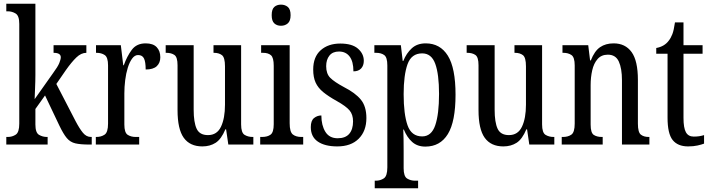

<svg xmlns="http://www.w3.org/2000/svg" viewBox="-20 -780 3837 1036"><path d="M14 0V-41H22Q46 -41 65 -53.5Q84 -66 84 -113V-651Q84 -695 64.5 -707Q45 -719 22 -719H14V-760H171V-375Q171 -362 170.5 -341Q170 -320 169 -298.5Q168 -277 167.5 -262Q167 -247 167 -245L266 -385Q292 -420 300 -440Q308 -460 308 -471Q308 -495 269 -495V-536H446V-495Q418 -495 392 -470Q366 -445 335 -401L284 -327L388 -126Q409 -86 427.5 -63.5Q446 -41 471 -41H475V0H463Q414 0 386.5 -6.5Q359 -13 340.5 -35Q322 -57 300 -103L223 -265L171 -192V-108Q171 -64 190.5 -52.5Q210 -41 233 -41H237V0Z M497 0V-41H500Q526 -41 544.5 -53.5Q563 -66 563 -113V-427Q563 -471 545 -483Q527 -495 501 -495H498V-536H632L645 -428H648Q665 -476 691 -511Q717 -546 766 -546Q806 -546 825.5 -525.5Q845 -505 845 -471Q845 -441 826 -423Q807 -405 766 -405Q766 -446 757 -464.5Q748 -483 725 -483Q707 -483 693 -464Q679 -445 669.5 -414.5Q660 -384 655.5 -347.5Q651 -311 651 -276V-108Q651 -64 669 -52.5Q687 -41 712 -41H731V0Z M1072 10Q1005 10 971.5 -36.5Q938 -83 938 -186V-428Q938 -472 921 -483.5Q904 -495 878 -495H874V-536H1025V-188Q1025 -120 1041 -85.5Q1057 -51 1102 -51Q1151 -51 1172.5 -96.5Q1194 -142 1194 -215V-422Q1194 -470 1177.5 -482.5Q1161 -495 1135 -495H1132V-536H1281V-109Q1281 -64 1299.5 -52.5Q1318 -41 1343 -41H1347V0H1212L1200 -82H1196Q1174 -29 1143.5 -9.5Q1113 10 1072 10Z M1496 -641Q1474 -641 1460 -654Q1446 -667 1446 -698Q1446 -730 1460 -742.5Q1474 -755 1496 -755Q1518 -755 1533 -742.5Q1548 -730 1548 -698Q1548 -667 1533 -654Q1518 -641 1496 -641ZM1384 0V-41H1394Q1423 -41 1440 -53.5Q1457 -66 1457 -110V-425Q1457 -469 1442 -482Q1427 -495 1399 -495H1389V-536H1543V-115Q1543 -68 1560 -54.5Q1577 -41 1606 -41H1616V0Z M1800 10Q1733 10 1695 -16Q1657 -42 1657 -94Q1657 -129 1674.5 -143Q1692 -157 1714 -157Q1714 -104 1735.5 -69Q1757 -34 1802 -34Q1844 -34 1864.5 -58Q1885 -82 1885 -125Q1885 -162 1866 -184.5Q1847 -207 1797 -235Q1752 -260 1724 -283Q1696 -306 1683 -334.5Q1670 -363 1670 -405Q1670 -473 1710.5 -509Q1751 -545 1816 -545Q1880 -545 1911.5 -517.5Q1943 -490 1943 -452Q1943 -426 1928.5 -410.5Q1914 -395 1887 -395Q1887 -448 1866.5 -475Q1846 -502 1809 -502Q1775 -502 1757.5 -480Q1740 -458 1740 -423Q1740 -382 1762 -360Q1784 -338 1836 -310Q1897 -279 1927 -242.5Q1957 -206 1957 -143Q1957 -73 1915.5 -31.5Q1874 10 1800 10Z M2002 236V195H2008Q2032 195 2051 182.5Q2070 170 2070 123V-427Q2070 -471 2053 -483Q2036 -495 2010 -495H2000V-536H2143L2153 -451H2156Q2173 -493 2202 -519.5Q2231 -546 2277 -546Q2355 -546 2396.5 -479.5Q2438 -413 2438 -269Q2438 -124 2396.5 -56.5Q2355 11 2275 11Q2232 11 2204 -14Q2176 -39 2159 -81H2156Q2157 -59 2157.5 -30.5Q2158 -2 2158 33V128Q2158 172 2177 183.5Q2196 195 2219 195H2236V236ZM2258 -44Q2308 -44 2328.5 -104Q2349 -164 2349 -273Q2349 -380 2328.5 -436Q2308 -492 2258 -492Q2200 -492 2179 -433.5Q2158 -375 2158 -272Q2158 -164 2179 -104Q2200 -44 2258 -44Z M2696 10Q2629 10 2595.5 -36.5Q2562 -83 2562 -186V-428Q2562 -472 2545 -483.5Q2528 -495 2502 -495H2498V-536H2649V-188Q2649 -120 2665 -85.5Q2681 -51 2726 -51Q2775 -51 2796.5 -96.5Q2818 -142 2818 -215V-422Q2818 -470 2801.5 -482.5Q2785 -495 2759 -495H2756V-536H2905V-109Q2905 -64 2923.5 -52.5Q2942 -41 2967 -41H2971V0H2836L2824 -82H2820Q2798 -29 2767.5 -9.5Q2737 10 2696 10Z M3011 0V-41H3018Q3045 -41 3063 -53.5Q3081 -66 3081 -113V-427Q3081 -471 3063.5 -483Q3046 -495 3020 -495H3015V-536H3154L3164 -454H3168Q3188 -505 3218 -525.5Q3248 -546 3291 -546Q3354 -546 3388 -499Q3422 -452 3422 -349V-113Q3422 -66 3438 -53.5Q3454 -41 3480 -41H3484V0H3336V-347Q3336 -411 3319 -448Q3302 -485 3260 -485Q3225 -485 3204.5 -461.5Q3184 -438 3175.5 -400.5Q3167 -363 3167 -321V-108Q3167 -63 3184 -52Q3201 -41 3227 -41H3232V0Z M3693 10Q3637 10 3609.5 -24.5Q3582 -59 3582 -145V-490H3521V-521Q3565 -529 3588 -560Q3600 -575 3608 -596Q3616 -617 3622 -659H3668V-536H3771V-490H3668V-144Q3668 -90 3681 -66.5Q3694 -43 3723 -43Q3740 -43 3753 -45Q3766 -47 3779 -51V-5Q3766 0 3744 5Q3722 10 3693 10Z"/></svg>

Font: Noto Serif Tamil ExtraCondensed
Style: Regular
Weight: 400
Width: 2
Designer: Indian Type Foundry, Tom Grace, and the Monotype Design Team
Foundry: Monotype Imaging Inc.
Version: Version 2.004; ttfautohint (v1.8.4.7-5d5b)